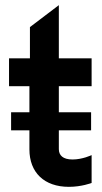

<svg xmlns="http://www.w3.org/2000/svg" viewBox="-20 -714 396 744"><path d="M335 -380V-488H208V-694L96 -609V-488H15V-380H94V-279H23V-209H94V-135C94 -46 151 10 247 10C296 10 335 -5 335 -5V-113C335 -113 300 -96 261 -96C224 -96 208 -112 208 -136V-209H333V-279H208V-380Z"/></svg>

Font: FREAK Grotesk Next
Style: Bold
Weight: 700
Width: 3
Designer: La Scuola Open Source
Foundry: La Scuola Open Source
Version: Version 1.000;PS 1.0;hotconv 1.0.72;makeotf.lib2.5.5900